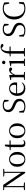

<svg xmlns="http://www.w3.org/2000/svg" viewBox="2766 -3622 873 6445"><g transform="rotate(-90 3202.5 -399.5)"><path d="M44.5 0V-30.1L150.3 -42.1H171.8L300.9 -30.1V0ZM140.1 0V-704.6H175.7L179.5 -319.3V0ZM500.6 -698V-728H756.5V-698L651.5 -686.9H630.9ZM616.1 6.7 166.9 -653.8 164.7 -655.5 140.7 -691.6 42.6 -698V-728H219.1L641.4 -102.9L623.8 -96.7L622.1 -395.1V-728H659V6.7Z M1075.5 14.6Q1009.2 14.6 952.4 -15.9Q895.6 -46.5 861 -107.4Q826.4 -168.3 826.4 -257.8Q826.4 -347.6 862.1 -408.5Q897.7 -469.3 954.7 -500Q1011.7 -530.6 1075.5 -530.6Q1140.2 -530.6 1197.2 -500.1Q1254.2 -469.5 1289.9 -408.7Q1325.5 -347.8 1325.5 -257.8Q1325.5 -168 1290.4 -107.2Q1255.3 -46.3 1198.5 -15.8Q1141.7 14.6 1075.5 14.6ZM1075.5 -16.4Q1150 -16.4 1192.7 -78.2Q1235.4 -140.1 1235.4 -256.6Q1235.4 -373.4 1192.7 -436.1Q1150 -498.8 1075.5 -498.8Q1001.1 -498.8 958.3 -436.1Q915.5 -373.4 915.5 -256.6Q915.5 -140.1 958.3 -78.2Q1001.1 -16.4 1075.5 -16.4Z M1526.9 -478.9V-516H1711.7V-478.9ZM1607.8 14.6Q1545.2 14.6 1515.1 -18Q1485 -50.7 1485 -117.7Q1485 -142.1 1485.5 -161.1Q1486 -180.1 1486 -207.1V-478.9H1386V-509.4L1506.6 -518.8L1487 -504.4L1516.7 -672.5H1572.3L1568.2 -500.6V-489V-117.5Q1568.2 -71.2 1585.7 -50.3Q1603.2 -29.5 1636.3 -29.5Q1658.5 -29.5 1675.5 -35.9Q1692.4 -42.3 1712.4 -54.4L1726.9 -36.8Q1706.4 -11.8 1677 1.4Q1647.6 14.6 1607.8 14.6Z M2035.5 14.6Q1969.2 14.6 1912.4 -15.9Q1855.6 -46.5 1821 -107.4Q1786.4 -168.3 1786.4 -257.8Q1786.4 -347.6 1822.1 -408.5Q1857.7 -469.3 1914.7 -500Q1971.7 -530.6 2035.5 -530.6Q2100.2 -530.6 2157.2 -500.1Q2214.2 -469.5 2249.9 -408.7Q2285.5 -347.8 2285.5 -257.8Q2285.5 -168 2250.4 -107.2Q2215.3 -46.3 2158.5 -15.8Q2101.7 14.6 2035.5 14.6ZM2035.5 -16.4Q2110 -16.4 2152.7 -78.2Q2195.4 -140.1 2195.4 -256.6Q2195.4 -373.4 2152.7 -436.1Q2110 -498.8 2035.5 -498.8Q1961.1 -498.8 1918.3 -436.1Q1875.5 -373.4 1875.5 -256.6Q1875.5 -140.1 1918.3 -78.2Q1961.1 -16.4 2035.5 -16.4Z M2854.3 16.1Q2792.5 16.1 2736.1 -1Q2679.7 -18.1 2643.4 -41.6L2648.8 -191.5H2690.2L2721.2 -26.6L2675.7 -48.5L2670.4 -80.6Q2718.8 -45 2757.1 -32.4Q2795.4 -19.8 2848.3 -19.8Q2929.4 -19.8 2979.2 -56.5Q3029 -93.2 3029 -165.4Q3029 -201.7 3015.7 -228.5Q3002.4 -255.3 2971 -277.4Q2939.6 -299.6 2884.6 -321.5L2842.2 -339.4Q2753.2 -376.7 2707 -427.2Q2660.8 -477.6 2660.8 -554.2Q2660.8 -617.5 2692.2 -659.7Q2723.5 -702 2776.3 -723.4Q2829.2 -744.9 2893.6 -744.9Q2951 -744.9 2993.9 -730.7Q3036.8 -716.5 3074.4 -690.3L3069.6 -548.4H3026.6L2996.3 -706.4L3043 -684.1L3045.9 -651.9Q3007.5 -683 2974.8 -695.7Q2942.1 -708.4 2898.8 -708.4Q2829 -708.4 2783.5 -674.9Q2738 -641.5 2738 -576Q2738 -519.2 2771.5 -485.1Q2805 -450.9 2863.6 -426.1L2909.2 -407.7Q2985 -376.2 3028.4 -344.6Q3071.9 -313 3089.9 -275.5Q3107.9 -238.1 3107.9 -186.6Q3107.9 -124.6 3076.4 -78.8Q3044.9 -33.1 2987.9 -8.5Q2930.9 16.1 2854.3 16.1Z M3460.3 14.6Q3386.5 14.6 3328.6 -15.4Q3270.7 -45.5 3238.1 -106.2Q3205.4 -167 3205.4 -256.8Q3205.4 -341.1 3239.5 -402.5Q3273.6 -463.8 3329.8 -497.2Q3386 -530.6 3451.9 -530.6Q3517.2 -530.6 3563.4 -503.3Q3609.6 -475.9 3634.1 -429.2Q3658.7 -382.4 3658.7 -323.2Q3658.7 -286.8 3652.4 -262.9H3243.6V-294.2H3534.3Q3560.6 -294.2 3570 -308.2Q3579.3 -322.1 3579.3 -352.3Q3579.3 -416.2 3545.2 -457.5Q3511.2 -498.8 3449.6 -498.8Q3405.8 -498.8 3370 -471.6Q3334.1 -444.5 3313 -392.8Q3291.9 -341.2 3291.9 -268.7Q3291.9 -188 3316.4 -135.9Q3340.9 -83.8 3383.9 -59.4Q3427 -35 3482.5 -35Q3535.5 -35 3574.8 -53.7Q3614.2 -72.3 3644.7 -108.1L3660.6 -94.3Q3628 -43.5 3578 -14.4Q3528 14.6 3460.3 14.6Z M3745.5 0V-27.8L3855.6 -39.6H3896.9L4009.9 -27.8V0ZM3827.9 0Q3829.1 -24.4 3829.6 -65.3Q3830.1 -106.3 3830.6 -150.7Q3831.1 -195.1 3831.1 -228.5V-289.4Q3831.1 -341 3830.5 -380.9Q3829.9 -420.7 3827.9 -457.5L3739.8 -462.4V-487.9L3893.9 -528L3906.9 -519.8L3913.3 -379V-378V-228.5Q3913.3 -195.1 3913.8 -150.7Q3914.3 -106.3 3914.8 -65.3Q3915.3 -24.4 3916.3 0ZM3912.5 -318.6 3890.9 -371H3908.7Q3924.2 -419.5 3951.1 -455.5Q3978 -491.4 4011.4 -511Q4044.8 -530.6 4080 -530.6Q4108.9 -530.6 4130.7 -519.1Q4152.6 -507.7 4159.6 -485.6Q4159.4 -459.5 4147 -444.3Q4134.7 -429.1 4107.7 -429.1Q4089.2 -429.1 4074.3 -438.7Q4059.5 -448.4 4041.8 -466.9L4018.8 -488.8L4064.3 -487.2Q4012 -473 3975.4 -432.7Q3938.8 -392.5 3912.5 -318.6Z M4209.3 0V-27.8L4319.1 -38.6H4350.5L4456.3 -27.8V0ZM4292.3 0Q4293.3 -24.4 4294.2 -65.3Q4295.1 -106.3 4295.6 -150.7Q4296.1 -195.1 4296.1 -228.5V-288.8Q4296.1 -339.6 4295.2 -380.6Q4294.3 -421.6 4292.3 -458.9L4203.3 -463V-488.6L4367.7 -528L4379.9 -519.8L4377.5 -380.2V-228.5Q4377.5 -195.1 4378 -150.7Q4378.5 -106.3 4379.1 -65.3Q4379.7 -24.4 4380.7 0ZM4328.8 -655Q4304.9 -655 4288.1 -670.5Q4271.3 -686 4271.3 -711.1Q4271.3 -735.9 4288.1 -751.8Q4304.9 -767.7 4328.8 -767.7Q4352.2 -767.7 4369.7 -751.8Q4387.2 -735.9 4387.2 -711.1Q4387.2 -686 4369.7 -670.5Q4352.2 -655 4328.8 -655Z M4534.2 0V-27.8L4650.1 -38.6H4690L4813 -27.8V0ZM4622.7 0Q4624.7 -56.6 4625.6 -114.3Q4626.5 -171.9 4626.5 -228.5V-478.9H4531.1V-509.4L4656.4 -520.4L4625.7 -504.6L4625.9 -510.5Q4631 -606.3 4652.3 -664.5Q4673.7 -722.8 4713.6 -760.1Q4745.2 -789.4 4780.3 -802.9Q4815.4 -816.5 4852.1 -816.5Q4888.5 -816.5 4916.8 -803.1Q4945.1 -789.8 4952.7 -763.8Q4951.7 -746.4 4938.7 -734.5Q4925.8 -722.6 4903.4 -722.6Q4883.9 -722.6 4866.4 -733.2Q4848.9 -743.8 4828.2 -766.1L4801 -794.5V-803.5H4842.3V-794.7Q4813.8 -792.3 4788.7 -775.6Q4763.6 -759 4748 -733.9Q4731.8 -709.1 4722.1 -678.1Q4712.4 -647.1 4709.5 -602.5Q4706.5 -557.9 4708.7 -492.6V-228.5Q4708.7 -171.9 4709.7 -114.3Q4710.7 -56.6 4711.9 0ZM4668.2 -478.9V-516H4862.8V-478.9Z M5406.3 16.1Q5344.5 16.1 5288.1 -1Q5231.7 -18.1 5195.4 -41.6L5200.8 -191.5H5242.2L5273.2 -26.6L5227.7 -48.5L5222.4 -80.6Q5270.8 -45 5309.1 -32.4Q5347.4 -19.8 5400.3 -19.8Q5481.4 -19.8 5531.2 -56.5Q5581 -93.2 5581 -165.4Q5581 -201.7 5567.7 -228.5Q5554.4 -255.3 5523 -277.4Q5491.6 -299.6 5436.6 -321.5L5394.2 -339.4Q5305.2 -376.7 5259 -427.2Q5212.8 -477.6 5212.8 -554.2Q5212.8 -617.5 5244.2 -659.7Q5275.5 -702 5328.3 -723.4Q5381.2 -744.9 5445.6 -744.9Q5503 -744.9 5545.9 -730.7Q5588.8 -716.5 5626.4 -690.3L5621.6 -548.4H5578.6L5548.3 -706.4L5595 -684.1L5597.9 -651.9Q5559.5 -683 5526.8 -695.7Q5494.1 -708.4 5450.8 -708.4Q5381 -708.4 5335.5 -674.9Q5290 -641.5 5290 -576Q5290 -519.2 5323.5 -485.1Q5357 -450.9 5415.6 -426.1L5461.2 -407.7Q5537 -376.2 5580.4 -344.6Q5623.9 -313 5641.9 -275.5Q5659.9 -238.1 5659.9 -186.6Q5659.9 -124.6 5628.4 -78.8Q5596.9 -33.1 5539.9 -8.5Q5482.9 16.1 5406.3 16.1Z M6136 16.1Q6055.2 16.1 5988.3 -9.7Q5921.5 -35.5 5872.5 -84.7Q5823.5 -133.8 5797 -204Q5770.4 -274.1 5770.4 -362.1Q5770.4 -449.6 5797.9 -520.4Q5825.3 -591.1 5874.8 -641.5Q5924.3 -691.9 5991.2 -718.4Q6058.2 -744.9 6136.3 -744.9Q6197.8 -744.9 6246.2 -731.5Q6294.6 -718 6343.4 -689.5L6345.7 -528.8H6300.9L6267.4 -702.3L6318 -685.4V-650.8Q6276.3 -682.3 6236.9 -695.8Q6197.6 -709.3 6149.2 -709.3Q6066.6 -709.3 6002.6 -669Q5938.6 -628.7 5902 -551.7Q5865.5 -474.7 5865.5 -363.5Q5865.5 -252.4 5901.7 -175.1Q5938 -97.7 6001.3 -58Q6064.7 -18.2 6145.3 -18.2Q6193.5 -18.2 6237.1 -31.5Q6280.8 -44.8 6323.2 -76.2V-43.1L6274.6 -29.3L6308.7 -199.3H6353.5L6352 -39.8Q6301.2 -9.6 6249.4 3.2Q6197.6 16.1 6136 16.1Z"/></g></svg>

Font: Noto Serif SC
Style: Regular
Weight: 200
Designer: Ryoko NISHIZUKA 西塚涼子 (kana & ideographs); Frank Grießhammer (Latin, Greek & Cyrillic); Wenlong ZHANG 张文龙 (bopomofo); San
Foundry: Adobe
Version: Version 2.001;hotconv 1.1.0;makeotfexe 2.6.0